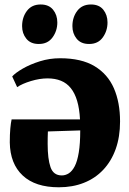

<svg xmlns="http://www.w3.org/2000/svg" viewBox="-20 -800 562 834"><path d="M235.5 13.5Q133.5 13.5 78.8 -37.5Q24 -88.5 22.5 -181Q22.5 -217 24.8 -241.8Q27 -266.5 30.5 -281.5H327.5Q325 -328.5 315 -362Q305 -395.5 287.5 -417.2Q270 -439 244.8 -449.2Q219.5 -459.5 186.5 -459.5Q152.5 -459.5 114.5 -448Q76.5 -436.5 54.5 -421.5L33 -468Q47.5 -484 79.2 -502.2Q111 -520.5 153.2 -533.8Q195.5 -547 241 -547Q333.5 -547 390.8 -512.5Q448 -478 474.8 -416.5Q501.5 -355 501.5 -272.5Q501.5 -205.5 482.5 -152.5Q463.5 -99.5 428.2 -62.2Q393 -25 344.2 -5.8Q295.5 13.5 235.5 13.5ZM248.5 -38Q264.5 -38 279 -47.2Q293.5 -56.5 304.8 -78.2Q316 -100 322.2 -138Q328.5 -176 328.5 -233.5L188 -229Q187.5 -215.5 187.2 -202Q187 -188.5 187 -175Q187 -109.5 199.5 -73.8Q212 -38 248.5 -38ZM148 -609Q113 -609 94.5 -631.8Q76 -654.5 76 -686.5Q76 -725 97 -752.8Q118 -780.5 156 -780.5H157Q192 -780.5 210.5 -757.8Q229 -735 229 -702.5Q229 -666 208.2 -637.5Q187.5 -609 149 -609ZM366.5 -609Q331.5 -609 313 -631.8Q294.5 -654.5 294.5 -686.5Q294.5 -725 315.5 -752.8Q336.5 -780.5 374.5 -780.5H375.5Q410.5 -780.5 428.8 -757.8Q447 -735 447 -702.5Q447 -666 426.5 -637.5Q406 -609 367.5 -609Z"/></svg>

Font: Merriweather 72pt Black
Style: Regular
Weight: 900
Version: Version 2.100